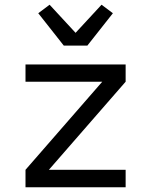

<svg xmlns="http://www.w3.org/2000/svg" viewBox="-20 -793 640 813"><path d="M88 0V-74L413 -447H88V-520H512V-447L187 -74H512V0ZM250 -600 142 -737 190 -773 300 -654 410 -773 458 -737 350 -600Z"/></svg>

Font: Nova Nerd Font
Style: Regular
Weight: 400
Designer: Belleve Invis
Foundry: Belleve Invis
Version: Version 24.1.4; ttfautohint (v1.8.4);Nerd Fonts 3.1.1